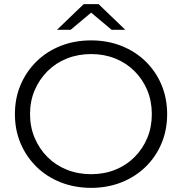

<svg xmlns="http://www.w3.org/2000/svg" viewBox="-20 -901 879 927"><path d="M125 -350Q125 -288 147.5 -235Q170 -182 209.5 -142.5Q249 -103 303 -81.5Q357 -60 420 -60Q483 -60 536.5 -81.5Q590 -103 629.5 -142.5Q669 -182 691 -234.5Q713 -287 713 -350Q713 -413 691 -465.5Q669 -518 629.5 -557.5Q590 -597 536.5 -618.5Q483 -640 420 -640Q357 -640 303 -618.5Q249 -597 209.5 -557.5Q170 -518 147.5 -465.5Q125 -413 125 -350ZM420 -706Q499 -706 566 -679.5Q633 -653 682.5 -605Q732 -557 759.5 -492Q787 -427 787 -350Q787 -273 759.5 -208Q732 -143 682.5 -95Q633 -47 566 -20.5Q499 6 420 6Q341 6 273.5 -20.5Q206 -47 156.5 -95.5Q107 -144 79.5 -208.5Q52 -273 52 -350Q52 -427 79.5 -491.5Q107 -556 156.5 -604.5Q206 -653 273 -679.5Q340 -706 420 -706ZM255 -757 384 -881H456L585 -757H519L420 -840L321 -757Z"/></svg>

Font: Modern
Style: Small
Weight: 400
Designer: Julieta Ulanovsky
Foundry: Julieta Ulanovsky
Version: Version 8.000